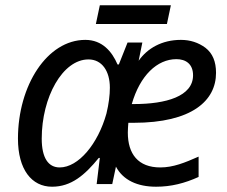

<svg xmlns="http://www.w3.org/2000/svg" viewBox="-20 -697 860 727"><path d="M177 10C250 10 301 -34 354 -99H358L346 0H405L419 -66C446 -15 500 10 571 10C628 10 679 -3 732 -27V-104C680 -81 636 -63 587 -63C503 -63 464 -114 464 -195C464 -206 465 -220 466 -232H486C707 -232 798 -316 798 -421C798 -464 785 -495 758 -516C731 -536 700 -546 665 -546C593 -546 538 -514 505 -467L519 -536H463L430 -453H425C404 -502 367 -546 303 -546C159 -546 48 -374 48 -172C48 -55 100 10 177 10ZM479 -303C510 -411 575 -473 648 -473C683 -473 711 -455 711 -412C711 -332 608 -303 488 -303ZM206 -63C163 -63 138 -99 138 -172C138 -329 217 -472 315 -472C366 -472 396 -428 396 -365C396 -337 392 -304 383 -267C351 -152 277 -63 206 -63ZM612 -606 627 -677H358L343 -606Z"/></svg>

Font: BC Sans
Style: Italic
Weight: 400
Italic angle: -12°
Designer: Monotype Design Team
Designer: Province of B.C.
Foundry: Monotype Imaging Inc.
Version: Version 2.000;GOOG;noto-source:20170915:90ef993387c0